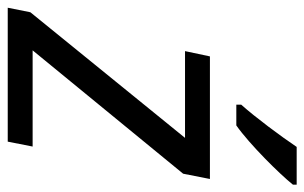

<svg xmlns="http://www.w3.org/2000/svg" viewBox="-184 -638 806 509"><g transform="rotate(90 219.5 -383.0)"><path d="M340 0 353 -66H98L425 -465L439 -536H114L100 -470H330L-3 -60L-15 0ZM297 -606C347 -641 427 -722 454 -756V-766H354C325 -723 276 -657 242 -619V-606Z"/></g></svg>

Font: BC Sans
Style: Italic
Weight: 400
Italic angle: -12°
Designer: Monotype Design Team
Designer: Province of B.C.
Foundry: Monotype Imaging Inc.
Version: Version 2.000;GOOG;noto-source:20170915:90ef993387c0